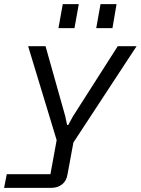

<svg xmlns="http://www.w3.org/2000/svg" viewBox="-56 -749 686 936"><path d="M229 -611.8 250 -729H328.1L307.1 -611.8ZM413.1 -611.8 434.1 -729H512.2L492.2 -611.8ZM-36.1 167 -22.9 100.1H189.9L220.2 -65.9L81.1 -523.9H166L262.2 -182.1L271 -140.1H276.9L299.8 -182.1L518.1 -523.9H609.9L301.8 -54.2L272.9 102.1Q268.1 133.3 246.3 150.1Q224.6 167 191.9 167Z"/></svg>

Font: Hubot Sans
Style: Italic
Weight: 400
Italic angle: -10°
Designer: Deni Anggara
Foundry: GitHub
Version: Version 1.001;gftools[0.9.31]